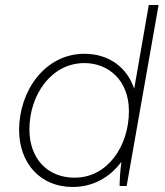

<svg xmlns="http://www.w3.org/2000/svg" viewBox="-20 -740 655 764"><path d="M456 0H484L611 -720H572L514 -387C486 -471 414 -526 316 -526C158 -526 56 -377 56 -223C56 -91 140 4 269 4C351 4 418 -35 463 -96C458 -58 456 -20 456 0ZM316 -489C410 -489 493 -422 493 -298C493 -160 409 -33 277 -33C167 -33 97 -111 97 -225C97 -361 183 -489 316 -489Z"/></svg>

Font: Fixel Text 20240404 ExtraLight
Style: Italic
Weight: 200
Width: 4
Italic angle: -10°
Designer: AlfaBravo + MacPaw
Foundry: Kyrylo Tkachov, Marchela Mozhyna, Serhii Makarenko, Maria Weinstein, Zakhar Kryvoshyya
Version: Version 1.211;Glyphs 3.2 (3225)